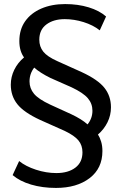

<svg xmlns="http://www.w3.org/2000/svg" viewBox="-20 -734 595 943"><path d="M255 189Q188 189 132.5 172.5Q77 156 42 126L74 57Q106 83 156.5 99.5Q207 116 257 116Q315 116 350 89.5Q385 63 385 14Q385 -20 365.5 -44Q346 -68 298 -91L177 -145Q97 -182 65 -222.5Q33 -263 33 -318Q33 -356 50 -391Q67 -426 98 -452Q87 -467 81 -487Q75 -507 75 -532Q75 -589 103.5 -629.5Q132 -670 183 -692Q234 -714 300 -714Q363 -714 415.5 -698Q468 -682 501 -653L470 -585Q437 -611 390.5 -625.5Q344 -640 298 -640Q243 -640 208 -614Q173 -588 173 -539Q173 -505 192.5 -480.5Q212 -456 261 -434L381 -380Q461 -343 493 -302.5Q525 -262 525 -207Q525 -168 508 -133.5Q491 -99 461 -73Q471 -58 477 -37.5Q483 -17 483 8Q483 93 420 141Q357 189 255 189ZM125 -334Q125 -300 147 -273.5Q169 -247 227 -220L330 -173Q381 -149 410 -123Q434 -153 434 -190Q434 -225 411.5 -251.5Q389 -278 332 -305L228 -351Q177 -376 148 -402Q125 -372 125 -334Z"/></svg>

Font: Mulish SemiBold
Style: Regular
Weight: 600
Designer: Vernon Adams
Foundry: Vernon Adams
Version: Version 3.603; ttfautohint (v1.8.3)